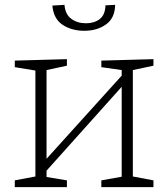

<svg xmlns="http://www.w3.org/2000/svg" viewBox="-20 -772 694 792"><path d="M41 0V-28L126 -44V-481L41 -495V-522L256 -528V-501L172 -483V-117L482 -460V-483L398 -495V-522L613 -528V-501L528 -483V-44L613 -28V0H398V-28L482 -43V-414L172 -68V-42L256 -28V0ZM328 -645Q276 -645 238.5 -669.5Q201 -694 196 -749L246 -752Q249 -713 274 -694.5Q299 -676 335 -676Q369 -676 391.5 -693.5Q414 -711 415 -750L455 -752Q454 -697 417 -671Q380 -645 328 -645Z"/></svg>

Font: Bitter Light
Style: Regular
Weight: 300
Designer: Sol Matas, and Bitter project Authors
Foundry: Sol Matas
Version: Version 2.001